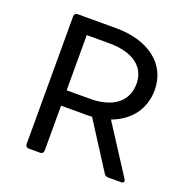

<svg xmlns="http://www.w3.org/2000/svg" viewBox="-115 -732 816 839"><g transform="rotate(20 293.0 -312.5)"><path d="M544.9 -18.6 400.4 -242.2C485.4 -273.4 536.1 -339.8 536.1 -428.7C536.1 -546.9 438.5 -625 286.1 -625H106.4C96.7 -625 90.8 -619.1 90.8 -609.4V-15.6C90.8 -5.9 96.7 0 106.4 0H159.2C168.9 0 174.8 -5.9 174.8 -15.6V-224.6H287.1C297.9 -224.6 307.6 -224.6 318.4 -225.6L456.1 -10.7C460 -3.9 466.8 0 474.6 0H535.2C547.9 0 551.8 -7.8 544.9 -18.6ZM282.2 -295.9H174.8V-552.7H280.3C387.7 -552.7 452.1 -506.8 452.1 -426.8C452.1 -343.8 388.7 -295.9 282.2 -295.9Z"/></g></svg>

Font: Ed Sans Neue
Style: Regular
Weight: 400
Designer: Stephen Hutchings
Version: Version 1.004;PS 001.004;hotconv 1.0.88;makeotf.lib2.5.64775